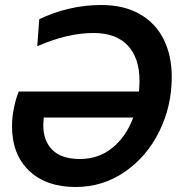

<svg xmlns="http://www.w3.org/2000/svg" viewBox="-20 -734 729 768"><path d="M667 -426Q667 -309 617 -208Q567 -107 479 -46.5Q391 14 282 14Q165 14 96.5 -51Q28 -116 28 -230Q28 -263 35.5 -301Q43 -339 55 -368H536Q538 -396 538 -411Q538 -502 491 -552Q444 -602 354 -602Q250 -602 129 -549L137 -657Q192 -684 255.5 -699Q319 -714 385 -714Q475 -714 538.5 -678Q602 -642 634.5 -577Q667 -512 667 -426ZM513 -264H155Q153 -242 153 -234Q153 -171 189.5 -134.5Q226 -98 299 -98Q375 -98 430 -143Q485 -188 513 -264Z"/></svg>

Font: Cabin SemiBold
Style: Italic
Weight: 600
Italic angle: -7°
Designer: Pablo Impallari
Foundry: Pablo Impallari. http://www.impallari.com Igino Marini. http://www.ikern.com
Version: Version 2.200